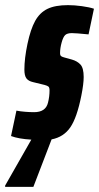

<svg xmlns="http://www.w3.org/2000/svg" viewBox="-66 -538 386 748"><path d="M174 -372Q168 -350 168 -331Q168 -322 172.5 -319Q177 -316 185 -314L214 -306Q235 -300 247.5 -286.5Q260 -273 260 -238Q260 -211 251 -166Q234 -80 208 -42Q182 -4 135 5L64 190H-46V185L56 6Q6 3 -23 -8L-2 -107Q13 -104 32 -102.5Q51 -101 67 -101Q112 -101 121 -138Q127 -162 127 -185Q127 -197 123 -200.5Q119 -204 108 -207L63 -218Q45 -222 37 -232.5Q29 -243 29 -267Q29 -310 41 -367Q53 -424 71 -456.5Q89 -489 119 -503.5Q149 -518 199 -518Q224 -518 253 -514Q282 -510 300 -504L279 -404Q229 -409 214 -409Q196 -409 188 -401.5Q180 -394 174 -372Z"/></svg>

Font: Saira Ultra Condensed Black
Style: Italic
Weight: 900
Width: 1
Italic angle: -12°
Designer: Hector Gatti with collaboration of the Omnibus-Type team
Foundry: Omnibus-Type
Version: Version 1.001; ttfautohint (v1.8)